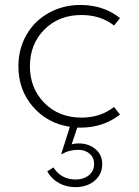

<svg xmlns="http://www.w3.org/2000/svg" viewBox="-20 -500 561 774"><path d="M54.2 -232.9Q54.2 -303.2 86.9 -359.9Q119.6 -416.5 177 -448.2Q234.4 -480 304.2 -480Q397 -480 463.9 -427.2L439.9 -397Q385.7 -439.5 308.1 -439.5Q217.3 -439.5 158.9 -380.9Q100.6 -322.3 100.6 -232.9Q100.6 -144 158.9 -85Q217.3 -25.9 308.6 -25.9Q385.3 -25.9 439.5 -68.8L463.9 -38.1Q395.5 14.6 304.2 14.6Q295.4 14.6 291.5 14.2L269 81.5Q282.7 78.1 296.9 78.1Q336.9 78.1 364.5 100.8Q392.1 123.5 392.1 161.6Q392.1 202.1 361.6 228.3Q331.1 254.4 283.7 254.4Q247.1 254.4 217.3 237.8Q187.5 221.2 170.4 190.9L195.8 174.8Q209 197.8 232.2 210.7Q255.4 223.6 283.7 223.6Q317.4 223.6 338.4 206.3Q359.4 189 359.4 161.1Q359.4 135.7 341.6 119.9Q323.7 104 295.4 104Q257.8 104 229.5 121.6L227.1 120.1L261.7 11.2Q170.4 -2.9 112.3 -70.3Q54.2 -137.7 54.2 -232.9Z"/></svg>

Font: Spartan MB Light
Style: Regular
Weight: 300
Designer: Matt Bailey, Mirko Velimirovic
Foundry: Matt Bailey
Version: Version 1.005